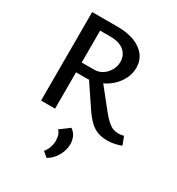

<svg xmlns="http://www.w3.org/2000/svg" viewBox="-220 -796 1140 1236"><g transform="rotate(30 349.5 -178.0)"><path d="M100 0V-658H290Q362 -658 415 -637.5Q468 -617 497 -579Q526 -541 526 -488Q526 -445 506 -405.5Q486 -366 452 -336Q418 -306 374.5 -288Q331 -270 284 -270H139V-343H297Q330 -343 357 -360.5Q384 -378 401 -407Q418 -436 418 -470Q418 -520 382.5 -550Q347 -580 280 -580H204V0ZM597 10Q556 10 524.5 -1.5Q493 -13 465.5 -39.5Q438 -66 408 -110L284 -295L368 -325L510 -147Q537 -114 558 -96Q579 -78 597.5 -71.5Q616 -65 634 -65Q641 -65 653 -66Q665 -67 676 -71L699 -10Q669 1 644.5 5.5Q620 10 597 10ZM315 302 278 271Q295 251 303.5 226Q312 201 312 177Q312 153 305.5 134.5Q299 116 287 106L357 54Q382 71 393 96.5Q404 122 404 150Q404 193 380 236Q356 279 315 302Z"/></g></svg>

Font: Ysabeau Office SemiBold
Style: Regular
Weight: 600
Designer: Christian Thalmann (Catharsis Fonts)
Version: Version 2.001;gftools[0.9.30]; featfreeze: tnum,lnum,ss02